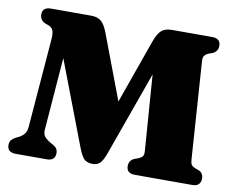

<svg xmlns="http://www.w3.org/2000/svg" viewBox="-77 -801 1105 901"><g transform="rotate(10 476.0 -350.0)"><path d="M239 -36.5Q239 0 199 0H51Q10.5 0 10.5 -35Q10.5 -50.5 17.8 -59Q25 -67.5 38 -74.5L48.5 -79.5Q64.5 -86.5 76 -99.5Q87.5 -112.5 89 -135.5L123 -559Q125 -587 119.8 -600.2Q114.5 -613.5 99.5 -620L80.5 -627Q55.5 -639 55.5 -665Q55.5 -700 96 -700H287.5Q317.5 -700 335 -685.5Q352.5 -671 367 -632.5L483 -325.5L591.5 -631Q606 -671 623.5 -685.5Q641 -700 672.5 -700H863.5Q904 -700 904 -665Q904 -638.5 880 -627L860.5 -620Q847 -614 841 -605.5Q835 -597 836.5 -579.5L868 -118.5Q869 -100 874 -92.5Q879 -85 891.5 -80L910.5 -73Q932.5 -63 932.5 -37Q932.5 -20.5 922.8 -10.2Q913 0 892 0H619.5Q578.5 0 578.5 -35Q578.5 -61.5 603 -73L622.5 -80Q635.5 -85.5 641.2 -93.2Q647 -101 645.5 -119L619 -478.5L475 -76.5Q461 -38.5 447.5 -27.2Q434 -16 414.5 -16Q393 -16 378 -26Q363 -36 346 -80L193 -481L166 -135.5Q164 -113 176 -100.2Q188 -87.5 208.5 -76.5L222 -68.5Q239 -58 239 -36.5Z"/></g></svg>

Font: Fraunces 72pt Soft Black
Style: Regular
Weight: 900
Version: Version 1.000;[b76b70a41]